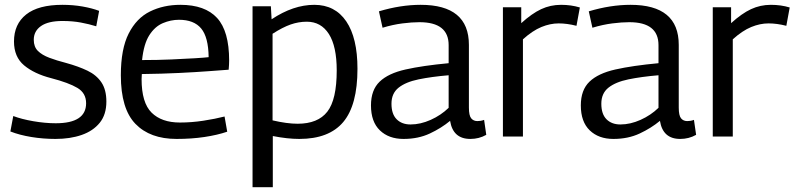

<svg xmlns="http://www.w3.org/2000/svg" viewBox="-20 -566 3297 796"><path d="M23 -21 35 -85Q69 -72 118 -63.5Q167 -55 211 -55Q337 -55 337 -138Q337 -180 301 -201.5Q265 -223 192 -242Q122 -260 80 -295Q38 -330 38 -394Q38 -466 88.5 -506Q139 -546 239 -546Q283 -546 322.5 -539Q362 -532 391 -521L379 -457Q350 -466 315.5 -472.5Q281 -479 239 -479Q180 -479 150 -458Q120 -437 120 -401Q120 -372 137 -355Q154 -338 184.5 -326.5Q215 -315 254 -305Q305 -291 342.5 -273Q380 -255 400.5 -224.5Q421 -194 421 -145Q421 -91 393.5 -57Q366 -23 318.5 -6.5Q271 10 210 10Q159 10 110 2Q61 -6 23 -21Z M712 10Q602 10 541.5 -52.5Q481 -115 481 -254Q481 -363 513.5 -427Q546 -491 602 -518.5Q658 -546 728 -546Q830 -546 880 -491.5Q930 -437 930 -315Q930 -308 929.5 -297.5Q929 -287 928 -277Q900 -275 847 -271Q794 -267 722.5 -263.5Q651 -260 568 -259Q567 -250 567 -238Q567 -140 608.5 -99Q650 -58 726 -58Q774 -58 823 -65.5Q872 -73 911 -83L922 -20Q881 -6 827.5 2Q774 10 712 10ZM569 -317Q633 -317 690 -319.5Q747 -322 788 -324.5Q829 -327 845 -329Q844 -412 814 -448Q784 -484 722 -484Q688 -484 655 -470Q622 -456 599 -420Q576 -384 569 -317Z M1027 210V-540H1103L1106 -486Q1196 -546 1283 -546Q1369 -546 1415.5 -477.5Q1462 -409 1462 -281Q1462 -130 1403 -60Q1344 10 1221 10Q1172 10 1111 -2V210ZM1214 -53Q1298 -53 1337 -103Q1376 -153 1376 -274Q1376 -374 1343.5 -425Q1311 -476 1252 -476Q1218 -476 1185 -464.5Q1152 -453 1110 -426V-67Q1170 -53 1214 -53Z M1518 -129Q1518 -193 1554 -227.5Q1590 -262 1661.5 -278Q1733 -294 1840 -304V-379Q1840 -474 1719 -474Q1688 -474 1648.5 -469Q1609 -464 1566 -451L1551 -519Q1641 -546 1724 -546Q1924 -546 1924 -380V-120Q1924 -87 1933.5 -75.5Q1943 -64 1959 -64Q1965 -64 1972 -65Q1979 -66 1987 -69L1996 -7Q1966 10 1930 10Q1858 10 1846 -65Q1810 -35 1762 -12.5Q1714 10 1653 10Q1592 10 1555 -25.5Q1518 -61 1518 -129ZM1603 -136Q1603 -93 1624.5 -71.5Q1646 -50 1682 -50Q1723 -50 1765.5 -69Q1808 -88 1840 -119V-254Q1769 -248 1715.5 -237Q1662 -226 1632.5 -202.5Q1603 -179 1603 -136Z M2141 -536V-470Q2185 -510 2223.5 -528Q2262 -546 2306 -546Q2348 -546 2384 -535L2370 -459Q2331 -469 2296 -469Q2261 -469 2224.5 -454Q2188 -439 2148 -403V0H2065V-536Z M2388 -129Q2388 -193 2424 -227.5Q2460 -262 2531.5 -278Q2603 -294 2710 -304V-379Q2710 -474 2589 -474Q2558 -474 2518.5 -469Q2479 -464 2436 -451L2421 -519Q2511 -546 2594 -546Q2794 -546 2794 -380V-120Q2794 -87 2803.5 -75.5Q2813 -64 2829 -64Q2835 -64 2842 -65Q2849 -66 2857 -69L2866 -7Q2836 10 2800 10Q2728 10 2716 -65Q2680 -35 2632 -12.5Q2584 10 2523 10Q2462 10 2425 -25.5Q2388 -61 2388 -129ZM2473 -136Q2473 -93 2494.5 -71.5Q2516 -50 2552 -50Q2593 -50 2635.5 -69Q2678 -88 2710 -119V-254Q2639 -248 2585.5 -237Q2532 -226 2502.5 -202.5Q2473 -179 2473 -136Z M3011 -536V-470Q3055 -510 3093.5 -528Q3132 -546 3176 -546Q3218 -546 3254 -535L3240 -459Q3201 -469 3166 -469Q3131 -469 3094.5 -454Q3058 -439 3018 -403V0H2935V-536Z"/></svg>

Font: Georama
Style: Regular
Weight: 400
Designer: Jean-Baptiste Levee
Foundry: Production Type
Version: Version 1.000